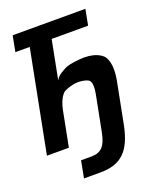

<svg xmlns="http://www.w3.org/2000/svg" viewBox="-178 -860 952 1168"><g transform="rotate(-20 298.5 -276.5)"><path d="M159.2 207H265.6C400.9 207 467.8 143.1 499.5 -21L549.8 -279.3C555.2 -306.6 557.6 -332 557.6 -353.5C557.6 -386.2 551.8 -412.1 540 -432.6C535.2 -440.9 528.8 -449.2 514.2 -458.5C485.8 -476.6 449.2 -484.4 411.1 -484.4C401.9 -484.4 392.1 -483.9 381.8 -482.9C331.1 -478.5 299.3 -472.2 277.8 -459.5L252 -444.3C235.8 -435.1 224.1 -422.4 215.8 -406.7L264.6 -657.7H500.5L520 -759.8H49.3L29.8 -657.7H122.6L-5.4 0H136.7L180.7 -226.1C188.5 -265.6 201.7 -298.8 221.2 -321.3C224.6 -325.7 230 -330.1 237.3 -334L255.4 -341.8C280.3 -351.1 304.7 -356 327.6 -356L347.7 -354.5C377.9 -350.6 395.5 -342.8 400.9 -330.6C405.3 -322.3 407.2 -310.5 407.2 -296.4C407.2 -282.2 405.3 -265.6 401.4 -246.1L357.4 -21C341.3 62 313.5 97.2 246.6 97.2H180.2Z"/></g></svg>

Font: Hack
Style: Bold Oblique
Weight: 700
Italic angle: -12°
Monospace: yes
Designer: Christopher Simpkins
Foundry: Christopher Simpkins
Version: Version 2.010